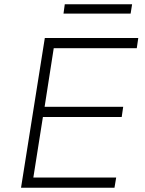

<svg xmlns="http://www.w3.org/2000/svg" viewBox="-20 -884 682 904"><path d="M79 0 191 -705H631L624 -657H233L190 -381H560L553 -333H182L137 -48H527L519 0ZM279 -820 285 -864H602L595 -820Z"/></svg>

Font: Nunito Sans 7pt ExtraLight
Style: Italic
Weight: 250
Italic angle: -9°
Designer: Vernon Adams
Foundry: Vernon Adams
Version: Version 3.101;gftools[0.9.27]